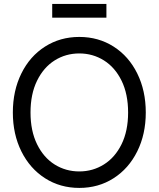

<svg xmlns="http://www.w3.org/2000/svg" viewBox="-20 -923 789 955"><path d="M43.9 -363.3Q43.9 -471.7 86.2 -557.4Q128.4 -643.1 203.9 -691.2Q279.3 -739.3 374.5 -739.3Q469.7 -739.3 545.2 -691.2Q620.6 -643.1 662.8 -557.4Q705.1 -471.7 705.1 -363.3Q705.1 -255.4 662.6 -169.9Q620.1 -84.5 544.9 -36.4Q469.7 11.7 374.5 11.7Q279.3 11.7 204.1 -36.4Q128.9 -84.5 86.4 -169.9Q43.9 -255.4 43.9 -363.3ZM617.2 -363.3Q617.2 -455.1 584.7 -521.5Q552.2 -587.9 496.8 -622.6Q441.4 -657.2 374.5 -657.2Q307.1 -657.2 252 -622.6Q196.8 -587.9 164.3 -521.5Q131.8 -455.1 131.8 -363.3Q131.8 -272 164.3 -205.6Q196.8 -139.2 252 -104.7Q307.1 -70.3 374.5 -70.3Q441.4 -70.3 496.8 -105Q552.2 -139.6 584.7 -205.8Q617.2 -272 617.2 -363.3ZM509.3 -835H239.7V-903.3H509.3Z"/></svg>

Font: Intratopia Thin
Style: Regular
Weight: 100
Designer: Rasmus Andersson
Foundry: rsms
Version: Version 3.000;Glyphs 3.2.3 (3260)